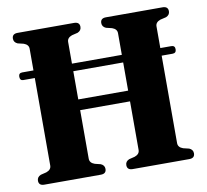

<svg xmlns="http://www.w3.org/2000/svg" viewBox="-78 -786 939 872"><g transform="rotate(-10 391.5 -350.0)"><path d="M276.5 -81Q276.5 -61.5 299.5 -53.5L326 -47Q343.5 -39.5 343.5 -22.5Q343.5 0 318 0H57.5Q32 0 32 -22.5Q32 -39.5 49.5 -47L76 -53.5Q99 -61.5 99 -81V-484.5H46Q30.5 -484.5 30.5 -502.5Q30.5 -519.5 47 -519.5H99V-619.5Q99 -638.5 76.5 -646.5L49.5 -653Q32 -660.5 32 -677.5Q32 -700 57.5 -700H318Q343.5 -700 343.5 -677.5Q343.5 -660.5 326 -653L299 -646.5Q276.5 -638.5 276.5 -619.5V-519.5H506.5V-619.5Q506.5 -638.5 484 -646.5L457 -653Q439.5 -660.5 439.5 -677.5Q439.5 -700 465 -700H726Q751.5 -700 751.5 -677.5Q751.5 -660.5 734 -653L706.5 -646.5Q684 -638.5 684 -619.5V-519.5H734.5Q751.5 -519.5 751.5 -502.5Q751.5 -484.5 734.5 -484.5H684V-81Q684 -61.5 707 -53.5L734 -47Q751.5 -39.5 751.5 -22.5Q751.5 0 726 0H465Q439.5 0 439.5 -22.5Q439.5 -39.5 457 -47L483.5 -53.5Q506.5 -61.5 506.5 -81V-305H276.5ZM276.5 -354.5H506.5V-484.5H276.5Z"/></g></svg>

Font: Fraunces 144pt S050
Style: Bold
Weight: 700
Version: Version 1.000; ttfautohint (v1.8.3)